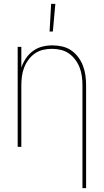

<svg xmlns="http://www.w3.org/2000/svg" viewBox="-20 -764 540 999"><path d="M409 215V-320Q409 -343 406 -366.5Q403 -390 394.5 -412Q386 -434 372 -453Q358 -472 339 -485.5Q320 -499 296.5 -504.5Q273 -510 250 -510Q227 -510 203.5 -504.5Q180 -499 161 -485.5Q142 -472 128 -453Q114 -434 105.5 -412Q97 -390 94 -366.5Q91 -343 91 -320V0H72V-520H91V-413Q100 -438 115 -460.5Q130 -483 152 -499Q174 -515 200 -521.5Q226 -528 253 -528Q279 -528 304.5 -522Q330 -516 351 -501.5Q372 -487 387.5 -466Q403 -445 412 -421Q421 -397 424.5 -371.5Q428 -346 428 -320V215ZM238 -600 246 -744H268L255 -600Z"/></svg>

Font: Iosevka Term Curly Thin
Style: Regular
Weight: 100
Designer: Belleve Invis
Foundry: Belleve Invis
Version: Version 32.3.0